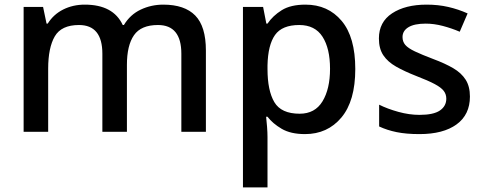

<svg xmlns="http://www.w3.org/2000/svg" viewBox="-20 -569 2093 829"><path d="M685 -549Q777 -549 823 -502Q869 -455 869 -351V0H763V-337Q763 -461 662 -461Q589 -461 558.5 -417Q528 -373 528 -289V0H422V-337Q422 -461 321 -461Q245 -461 216.5 -412Q188 -363 188 -272V0H82V-539H166L181 -467H186Q211 -507 253 -528Q295 -549 346 -549Q469 -549 510 -461H515Q542 -506 587.5 -527.5Q633 -549 685 -549Z M1299 -549Q1396 -549 1455 -479Q1514 -409 1514 -271Q1514 -133 1454 -61.5Q1394 10 1297 10Q1235 10 1196 -13Q1157 -36 1135 -65H1129Q1131 -48 1133 -22.5Q1135 3 1135 23V240H1029V-539H1116L1130 -467H1135Q1158 -501 1196.5 -525Q1235 -549 1299 -549ZM1272 -461Q1198 -461 1167.5 -418Q1137 -375 1135 -287V-271Q1135 -178 1164.5 -128Q1194 -78 1274 -78Q1340 -78 1372.5 -131.5Q1405 -185 1405 -272Q1405 -360 1372.5 -410.5Q1340 -461 1272 -461Z M2009 -152Q2009 -74 1951.5 -32Q1894 10 1791 10Q1734 10 1692.5 1.5Q1651 -7 1617 -23V-117Q1653 -99 1700 -86Q1747 -73 1791 -73Q1852 -73 1879.5 -92Q1907 -111 1907 -143Q1907 -162 1896 -176.5Q1885 -191 1857 -206Q1829 -221 1777 -241Q1726 -261 1690 -281.5Q1654 -302 1635 -330.5Q1616 -359 1616 -403Q1616 -474 1673 -511.5Q1730 -549 1822 -549Q1872 -549 1915.5 -539Q1959 -529 1999 -511L1965 -432Q1930 -447 1892 -457Q1854 -467 1818 -467Q1769 -467 1743.5 -451.5Q1718 -436 1718 -409Q1718 -389 1730 -375Q1742 -361 1771.5 -347Q1801 -333 1851 -314Q1902 -295 1937 -274.5Q1972 -254 1990.5 -225Q2009 -196 2009 -152Z"/></svg>

Font: Noto Sans Khmer UI Medium
Style: Regular
Weight: 500
Designer: Danh Hong and the Monotype Design Team
Foundry: Monotype Imaging Inc.
Version: Version 2.002; ttfautohint (v1.8.4.7-5d5b)